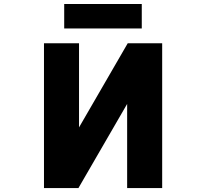

<svg xmlns="http://www.w3.org/2000/svg" viewBox="-20 -952 1040 974"><path d="M802.7 2H625V-424.8L377.9 2H203.1V-732.4H380.9V-305.7L627.9 -732.4H802.7ZM305.7 -807.6V-931.6H699.2V-807.6Z"/></svg>

Font: GenEi Gothic M Heavy
Style: Regular
Weight: 800
Designer: o_tamon (Modified); [Source Han Sans]
Ryoko NISHIZUKA  (kana & ideographs); Paul D. Hunt (Latin, Greek & Cyrillic); Wenl
Version: Version 1.1a;Original Version 1.004